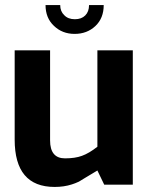

<svg xmlns="http://www.w3.org/2000/svg" viewBox="-20 -730 590 759"><path d="M160 -710H218Q218 -685 234 -670Q249 -654 276 -654Q302 -654 317 -669Q332 -684 332 -710H390Q390 -658 357 -627Q324 -596 275 -596Q226 -596 193 -628Q160 -659 160 -710ZM38 -178V-531H178V-175Q178 -104 237 -104Q277 -104 304 -114Q332 -124 365 -150V-531H505V0H392L365 -56Q356 -51 340 -41Q324 -31 315 -26Q306 -20 292 -12Q277 -5 264 -1Q233 9 196 9Q38 9 38 -178Z"/></svg>

Font: Mina
Style: Bold
Weight: 700
Version: Version 1.000